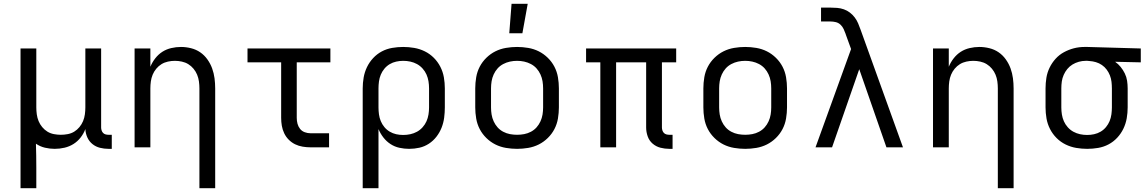

<svg xmlns="http://www.w3.org/2000/svg" viewBox="-20 -775 6040 1010"><path d="M88 215V-520H171V-210Q171 -192 173.5 -173.5Q176 -155 183 -138Q190 -121 202 -106.5Q214 -92 229.5 -82.5Q245 -73 263.5 -69.5Q282 -66 300 -66Q318 -66 336.5 -69.5Q355 -73 370.5 -82.5Q386 -92 398 -106.5Q410 -121 417 -138Q424 -155 426.5 -173.5Q429 -192 429 -210V-520H512V-104Q512 -97 514.5 -89Q517 -81 522.5 -75.5Q528 -70 535.5 -68Q543 -66 551 -66H568V8H551Q528 8 506 2.5Q484 -3 466.5 -17Q449 -31 439.5 -52Q430 -73 429 -96Q420 -72 404 -51.5Q388 -31 366.5 -17.5Q345 -4 319.5 2Q294 8 268 8Q242 8 216.5 2Q191 -4 169 -19Q170 13 170.5 44.5Q171 76 171 107V215Z M1029 215V-310Q1029 -328 1026.5 -346.5Q1024 -365 1017 -382Q1010 -399 998 -413.5Q986 -428 970.5 -437.5Q955 -447 936.5 -451Q918 -455 900 -455Q882 -455 863.5 -451Q845 -447 829.5 -437.5Q814 -428 802 -413.5Q790 -399 783 -382Q776 -365 773.5 -346.5Q771 -328 771 -310V0H688V-520H771V-424Q781 -448 797 -468.5Q813 -489 834 -502.5Q855 -516 880.5 -522Q906 -528 932 -528Q958 -528 984.5 -521.5Q1011 -515 1033 -500Q1055 -485 1071 -462.5Q1087 -440 1096 -415Q1105 -390 1108.5 -363.5Q1112 -337 1112 -310V215Z M1613 0Q1593 0 1572 -3.5Q1551 -7 1532.5 -16Q1514 -25 1499 -40Q1484 -55 1475 -74Q1466 -93 1462.5 -113.5Q1459 -134 1459 -155V-447H1282V-520H1718V-447H1541V-155Q1541 -139 1545 -124Q1549 -109 1558.5 -97Q1568 -85 1583 -79.5Q1598 -74 1613 -74H1711V0Z M1888 215V-310Q1888 -339 1893 -367.5Q1898 -396 1910.5 -422Q1923 -448 1943 -469.5Q1963 -491 1988.5 -504.5Q2014 -518 2043 -523Q2072 -528 2101 -528Q2130 -528 2159 -523Q2188 -518 2214.5 -505Q2241 -492 2262 -471Q2283 -450 2296.5 -423.5Q2310 -397 2315 -368Q2320 -339 2320 -310V-210Q2320 -183 2316.5 -156Q2313 -129 2303 -103.5Q2293 -78 2276 -56Q2259 -34 2236 -19Q2213 -4 2186.5 2Q2160 8 2132 8Q2107 8 2081.5 2.5Q2056 -3 2034.5 -17Q2013 -31 1997 -51.5Q1981 -72 1971 -96V215ZM2101 -65Q2120 -65 2138.5 -69Q2157 -73 2173.5 -82Q2190 -91 2203 -105.5Q2216 -120 2223.5 -137Q2231 -154 2234 -172.5Q2237 -191 2237 -210V-310Q2237 -329 2234 -347.5Q2231 -366 2223.5 -383Q2216 -400 2203 -414.5Q2190 -429 2173.5 -438Q2157 -447 2138.5 -451Q2120 -455 2101 -455Q2083 -455 2064.5 -451Q2046 -447 2030 -437.5Q2014 -428 2002 -413.5Q1990 -399 1983 -382Q1976 -365 1973.5 -346.5Q1971 -328 1971 -310V-210Q1971 -192 1973.5 -173.5Q1976 -155 1983 -138Q1990 -121 2002 -106.5Q2014 -92 2030 -82.5Q2046 -73 2064 -69Q2082 -65 2101 -65Z M2700 8Q2671 8 2641.5 3Q2612 -2 2586 -15Q2560 -28 2538.5 -49Q2517 -70 2503.5 -96Q2490 -122 2485 -151.5Q2480 -181 2480 -210V-310Q2480 -339 2485 -368.5Q2490 -398 2503.5 -424Q2517 -450 2538.5 -471Q2560 -492 2586 -505Q2612 -518 2641.5 -523Q2671 -528 2700 -528Q2729 -528 2758.5 -523Q2788 -518 2814 -505Q2840 -492 2861.5 -471Q2883 -450 2896.5 -424Q2910 -398 2915 -368.5Q2920 -339 2920 -310V-210Q2920 -181 2915 -151.5Q2910 -122 2896.5 -96Q2883 -70 2861.5 -49Q2840 -28 2814 -15Q2788 -2 2758.5 3Q2729 8 2700 8ZM2700 -66Q2719 -66 2737.5 -69.5Q2756 -73 2773 -82Q2790 -91 2802.5 -105Q2815 -119 2823 -136.5Q2831 -154 2834 -172.5Q2837 -191 2837 -210V-310Q2837 -329 2834 -347.5Q2831 -366 2823 -383.5Q2815 -401 2802.5 -415Q2790 -429 2773 -438Q2756 -447 2737.5 -451Q2719 -455 2700 -455Q2681 -455 2662.5 -451Q2644 -447 2627 -438Q2610 -429 2597.5 -415Q2585 -401 2577 -383.5Q2569 -366 2566 -347.5Q2563 -329 2563 -310V-210Q2563 -191 2566 -172.5Q2569 -154 2577 -136.5Q2585 -119 2597.5 -105Q2610 -91 2627 -82Q2644 -73 2662.5 -69.5Q2681 -66 2700 -66ZM2659 -600 2671 -755H2756L2728 -600Z M3501 8Q3477 8 3454 2Q3431 -4 3413 -19.5Q3395 -35 3387 -58Q3379 -81 3379 -104V-447H3221V0H3138V-447H3063V-520H3537V-447H3462V-104Q3462 -97 3464.5 -89Q3467 -81 3472.5 -75.5Q3478 -70 3485.5 -68Q3493 -66 3501 -66H3518V8Z M3900 8Q3871 8 3841.5 3Q3812 -2 3786 -15Q3760 -28 3738.5 -49Q3717 -70 3703.5 -96Q3690 -122 3685 -151.5Q3680 -181 3680 -210V-310Q3680 -339 3685 -368.5Q3690 -398 3703.5 -424Q3717 -450 3738.5 -471Q3760 -492 3786 -505Q3812 -518 3841.5 -523Q3871 -528 3900 -528Q3929 -528 3958.5 -523Q3988 -518 4014 -505Q4040 -492 4061.5 -471Q4083 -450 4096.5 -424Q4110 -398 4115 -368.5Q4120 -339 4120 -310V-210Q4120 -181 4115 -151.5Q4110 -122 4096.5 -96Q4083 -70 4061.5 -49Q4040 -28 4014 -15Q3988 -2 3958.5 3Q3929 8 3900 8ZM3900 -66Q3919 -66 3937.5 -69.5Q3956 -73 3973 -82Q3990 -91 4002.5 -105Q4015 -119 4023 -136.5Q4031 -154 4034 -172.5Q4037 -191 4037 -210V-310Q4037 -329 4034 -347.5Q4031 -366 4023 -383.5Q4015 -401 4002.5 -415Q3990 -429 3973 -438Q3956 -447 3937.5 -451Q3919 -455 3900 -455Q3881 -455 3862.5 -451Q3844 -447 3827 -438Q3810 -429 3797.5 -415Q3785 -401 3777 -383.5Q3769 -366 3766 -347.5Q3763 -329 3763 -310V-210Q3763 -191 3766 -172.5Q3769 -154 3777 -136.5Q3785 -119 3797.5 -105Q3810 -91 3827 -82Q3844 -73 3862.5 -69.5Q3881 -66 3900 -66Z M4270 0 4457 -517 4429 -594V-595Q4424 -609 4418 -622Q4412 -635 4401.5 -645Q4391 -655 4377 -658.5Q4363 -662 4348 -662H4299V-735H4348Q4366 -735 4384 -733.5Q4402 -732 4419 -726Q4436 -720 4450.5 -709Q4465 -698 4476 -683.5Q4487 -669 4494 -652.5Q4501 -636 4507 -619L4730 0H4643L4500 -411L4357 0Z M5229 215V-310Q5229 -328 5226.5 -346.5Q5224 -365 5217 -382Q5210 -399 5198 -413.5Q5186 -428 5170.5 -437.5Q5155 -447 5136.5 -451Q5118 -455 5100 -455Q5082 -455 5063.5 -451Q5045 -447 5029.5 -437.5Q5014 -428 5002 -413.5Q4990 -399 4983 -382Q4976 -365 4973.5 -346.5Q4971 -328 4971 -310V0H4888V-520H4971V-424Q4981 -448 4997 -468.5Q5013 -489 5034 -502.5Q5055 -516 5080.5 -522Q5106 -528 5132 -528Q5158 -528 5184.5 -521.5Q5211 -515 5233 -500Q5255 -485 5271 -462.5Q5287 -440 5296 -415Q5305 -390 5308.5 -363.5Q5312 -337 5312 -310V215Z M5699 8Q5670 8 5641 3Q5612 -2 5585.5 -15Q5559 -28 5538 -49Q5517 -70 5503.5 -96.5Q5490 -123 5485 -152Q5480 -181 5480 -210V-310Q5480 -338 5484.5 -366Q5489 -394 5501.5 -419.5Q5514 -445 5533 -466Q5552 -487 5577 -500.5Q5602 -514 5629 -521Q5656 -528 5685 -528H5700L5981 -520V-447L5846 -450Q5862 -439 5875 -423Q5888 -407 5897 -388.5Q5906 -370 5909 -350Q5912 -330 5912 -310V-210Q5912 -181 5907 -152.5Q5902 -124 5889.5 -98Q5877 -72 5857 -50.5Q5837 -29 5811.5 -15.5Q5786 -2 5757 3Q5728 8 5699 8ZM5699 -65Q5717 -65 5735.5 -69Q5754 -73 5770 -82.5Q5786 -92 5798 -106.5Q5810 -121 5817 -138Q5824 -155 5826.5 -173.5Q5829 -192 5829 -210V-310Q5829 -327 5827 -344.5Q5825 -362 5818.5 -378.5Q5812 -395 5801.5 -409Q5791 -423 5776.5 -433Q5762 -443 5745 -448Q5728 -453 5711 -454L5700 -455H5691Q5673 -455 5655 -450Q5637 -445 5621.5 -435.5Q5606 -426 5594.5 -412Q5583 -398 5575.5 -381Q5568 -364 5565.5 -346Q5563 -328 5563 -310V-210Q5563 -191 5566 -172.5Q5569 -154 5576.5 -137Q5584 -120 5597 -105.5Q5610 -91 5626.5 -82Q5643 -73 5661.5 -69Q5680 -65 5699 -65Z"/></svg>

Font: Nova
Style: Regular
Weight: 400
Monospace: yes
Designer: Belleve Invis
Foundry: Belleve Invis
Version: Version 24.1.4; ttfautohint (v1.8.4)